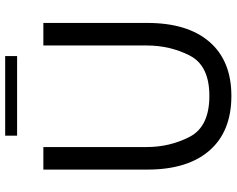

<svg xmlns="http://www.w3.org/2000/svg" viewBox="-104 -780 893 724"><g transform="rotate(-90 342.0 -417.5)"><path d="M65 -700H150V-311Q150 -223 188.5 -148.5Q227 -74 343 -74Q457 -74 495 -148Q533 -222 533 -311V-700H618V-308Q618 -156 546.5 -73.5Q475 9 343 9Q209 9 137 -73.5Q65 -156 65 -308ZM193 -844H493V-799H193Z"/></g></svg>

Font: Lopes Sans
Style: Regular
Weight: 400
Designer: Gabriel Lam, Diego Maldonado
Foundry: TypeRant, Foresti Design
Version: Version 4.000